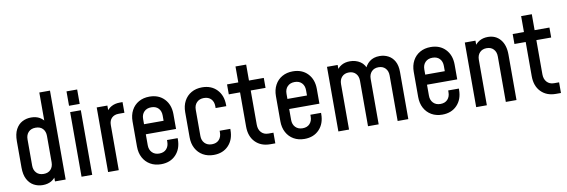

<svg xmlns="http://www.w3.org/2000/svg" viewBox="-54 -1167 4707 1595"><g transform="rotate(-10 2299.0 -369.0)"><path d="M204 12.5Q163.5 12.5 129.5 -5.8Q95.5 -24 75 -62.5Q54.5 -101 54.5 -162V-383.5Q54.5 -444.5 75 -483Q95.5 -521.5 129.5 -539.5Q163.5 -557.5 204 -557.5Q246.5 -557.5 276.8 -540Q307 -522.5 324 -490.5L308.5 -470V-750H398.5V0H308.5V-75L324 -54.5Q307 -23 276.8 -5.2Q246.5 12.5 204 12.5ZM227.5 -77.5Q266 -77.5 287.2 -100.8Q308.5 -124 308.5 -161.5V-383.5Q308.5 -421.5 287.2 -444.5Q266 -467.5 227 -467.5Q188.5 -467.5 166.5 -444.5Q144.5 -421.5 144.5 -383.5V-162Q144.5 -124.5 166.5 -101Q188.5 -77.5 227.5 -77.5Z M532.5 0V-545H622.5V0ZM532.5 -598.5V-720H622.5V-598.5Z M756.5 0V-545H846.5V-463L830.5 -482Q848.5 -516.5 879.8 -534Q911 -551.5 951.5 -551.5H975.5V-461.5H927Q890 -461.5 868.2 -440Q846.5 -418.5 846.5 -380.5V0Z M1202.5 12.5Q1151 12.5 1112 -10Q1073 -32.5 1051.2 -73Q1029.5 -113.5 1029.5 -167V-378.5Q1029.5 -432 1051.2 -472.5Q1073 -513 1112 -535.2Q1151 -557.5 1202.5 -557.5Q1280.5 -557.5 1327.5 -508.2Q1374.5 -459 1374.5 -378.5V-254.5H1104.5V-339.5H1284.5V-383.5Q1284.5 -421.5 1262.8 -444.5Q1241 -467.5 1202.5 -467.5Q1164.5 -467.5 1142 -444.5Q1119.5 -421.5 1119.5 -383.5V-162Q1119.5 -124.5 1142 -101Q1164.5 -77.5 1202.5 -77.5Q1241 -77.5 1262.8 -101Q1284.5 -124.5 1284.5 -162V-177H1374.5V-167Q1374.5 -86.5 1327.5 -37Q1280.5 12.5 1202.5 12.5Z M1646.5 12.5Q1595 12.5 1556 -10Q1517 -32.5 1495.2 -73Q1473.5 -113.5 1473.5 -167V-378.5Q1473.5 -432 1495.2 -472.5Q1517 -513 1556 -535.2Q1595 -557.5 1646.5 -557.5Q1724.5 -557.5 1771.5 -508.2Q1818.5 -459 1818.5 -378.5V-368.5H1728.5V-383.5Q1728.5 -421.5 1706.8 -444.5Q1685 -467.5 1646.5 -467.5Q1608.5 -467.5 1586 -444.5Q1563.5 -421.5 1563.5 -383.5V-162Q1563.5 -124.5 1586 -101Q1608.5 -77.5 1646.5 -77.5Q1685 -77.5 1706.8 -101Q1728.5 -124.5 1728.5 -162V-177H1818.5V-167Q1818.5 -86.5 1771.5 -37Q1724.5 12.5 1646.5 12.5Z M2123.5 6.5Q2045.5 6.5 1998.2 -41.8Q1951 -90 1951 -173V-461.5H1856V-545.5H1951V-680H2041V-545.5H2166V-461.5H2041V-173Q2041 -132.5 2063.5 -108Q2086 -83.5 2123.5 -83.5H2166V6.5Z M2412 12.5Q2360.5 12.5 2321.5 -10Q2282.5 -32.5 2260.8 -73Q2239 -113.5 2239 -167V-378.5Q2239 -432 2260.8 -472.5Q2282.5 -513 2321.5 -535.2Q2360.5 -557.5 2412 -557.5Q2490 -557.5 2537 -508.2Q2584 -459 2584 -378.5V-254.5H2314V-339.5H2494V-383.5Q2494 -421.5 2472.2 -444.5Q2450.5 -467.5 2412 -467.5Q2374 -467.5 2351.5 -444.5Q2329 -421.5 2329 -383.5V-162Q2329 -124.5 2351.5 -101Q2374 -77.5 2412 -77.5Q2450.5 -77.5 2472.2 -101Q2494 -124.5 2494 -162V-177H2584V-167Q2584 -86.5 2537 -37Q2490 12.5 2412 12.5Z M2699 0V-545H2789V-469L2773.5 -489Q2791.5 -522 2821.8 -539.8Q2852 -557.5 2894 -557.5Q2942.5 -557.5 2980.8 -532.5Q3019 -507.5 3032.5 -453.5L3010 -457.5Q3025 -504 3058.8 -530.8Q3092.5 -557.5 3144 -557.5Q3184 -557.5 3217 -540.2Q3250 -523 3269.5 -487.8Q3289 -452.5 3289 -398.5V0H3199V-383.5Q3199 -421.5 3177.5 -444.5Q3156 -467.5 3119.5 -467.5Q3082.5 -467.5 3060.8 -444.5Q3039 -421.5 3039 -383.5V0H2949V-383.5Q2949 -421.5 2927.5 -444.5Q2906 -467.5 2869.5 -467.5Q2832.5 -467.5 2810.8 -444.5Q2789 -421.5 2789 -383.5V0Z M3574.5 12.5Q3523 12.5 3484 -10Q3445 -32.5 3423.2 -73Q3401.5 -113.5 3401.5 -167V-378.5Q3401.5 -432 3423.2 -472.5Q3445 -513 3484 -535.2Q3523 -557.5 3574.5 -557.5Q3652.5 -557.5 3699.5 -508.2Q3746.5 -459 3746.5 -378.5V-254.5H3476.5V-339.5H3656.5V-383.5Q3656.5 -421.5 3634.8 -444.5Q3613 -467.5 3574.5 -467.5Q3536.5 -467.5 3514 -444.5Q3491.5 -421.5 3491.5 -383.5V-162Q3491.5 -124.5 3514 -101Q3536.5 -77.5 3574.5 -77.5Q3613 -77.5 3634.8 -101Q3656.5 -124.5 3656.5 -162V-177H3746.5V-167Q3746.5 -86.5 3699.5 -37Q3652.5 12.5 3574.5 12.5Z M3861.5 0V-545H3951.5V-467.5L3935.5 -485.5Q3953.5 -521 3984.8 -539.2Q4016 -557.5 4057 -557.5Q4123 -557.5 4162.2 -511Q4201.5 -464.5 4201.5 -383.5V0H4111.5V-383.5Q4111.5 -421.5 4090 -444.5Q4068.5 -467.5 4032 -467.5Q3995 -467.5 3973.2 -444.5Q3951.5 -421.5 3951.5 -383.5V0Z M4533 6.5Q4455 6.5 4407.8 -41.8Q4360.5 -90 4360.5 -173V-461.5H4265.5V-545.5H4360.5V-680H4450.5V-545.5H4575.5V-461.5H4450.5V-173Q4450.5 -132.5 4473 -108Q4495.5 -83.5 4533 -83.5H4575.5V6.5Z"/></g></svg>

Font: Mohave Light Medium
Style: Regular
Weight: 500
Version: Version 2.003